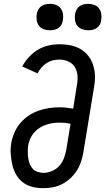

<svg xmlns="http://www.w3.org/2000/svg" viewBox="-20 -974 550 1002"><path d="M205 8Q205 8 205 8Q205 8 205 8Q176 8 148 1Q120 -6 98.5 -23Q77 -40 63.5 -64Q50 -88 44 -115Q38 -142 36 -171Q34 -200 39 -229Q44 -256 55.5 -282.5Q67 -309 86 -331.5Q105 -354 129.5 -370.5Q154 -387 181.5 -396.5Q209 -406 236.5 -410Q264 -414 291 -414Q309 -414 326.5 -412Q344 -410 362 -407L381 -528Q386 -552 384.5 -577.5Q383 -603 371 -623Q359 -643 337 -653Q315 -663 290 -663Q273 -663 256 -659Q239 -655 223.5 -645Q208 -635 196 -621Q184 -607 176 -591L96 -627Q110 -653 131 -676Q152 -699 178 -714.5Q204 -730 232.5 -736.5Q261 -743 290 -743Q312 -743 334 -740Q356 -737 376 -729.5Q396 -722 413 -709.5Q430 -697 442.5 -680.5Q455 -664 462.5 -644.5Q470 -625 473.5 -603Q477 -581 475.5 -559Q474 -537 470 -514L415 -179Q411 -155 403 -130.5Q395 -106 381 -84Q367 -62 347 -43.5Q327 -25 303.5 -13Q280 -1 255 3.5Q230 8 205 8ZM207 -72Q229 -72 251.5 -81.5Q274 -91 289.5 -108.5Q305 -126 313.5 -148Q322 -170 326 -193L348 -328Q335 -331 320.5 -332.5Q306 -334 291 -334Q274 -334 256 -331.5Q238 -329 220 -323Q202 -317 186 -306.5Q170 -296 157.5 -281.5Q145 -267 137.5 -249.5Q130 -232 127 -215Q125 -198 125 -182Q125 -166 127 -150.5Q129 -135 134.5 -120Q140 -105 150 -94Q160 -83 175 -77.5Q190 -72 207 -72ZM440 -816Q424 -816 408.5 -821.5Q393 -827 383.5 -839.5Q374 -852 371.5 -868.5Q369 -885 372 -902Q374 -913 380 -924Q386 -935 396 -942Q406 -949 417.5 -951.5Q429 -954 440 -954Q457 -954 472 -948.5Q487 -943 496.5 -930.5Q506 -918 508.5 -901.5Q511 -885 508 -868Q507 -857 501 -846Q495 -835 485 -828Q475 -821 463.5 -818.5Q452 -816 440 -816ZM240 -816Q224 -816 208.5 -821.5Q193 -827 183.5 -839.5Q174 -852 171.5 -868.5Q169 -885 172 -902Q174 -913 180 -924Q186 -935 196 -942Q206 -949 217.5 -951.5Q229 -954 240 -954Q257 -954 272 -948.5Q287 -943 296.5 -930.5Q306 -918 308.5 -901.5Q311 -885 308 -868Q307 -857 301 -846Q295 -835 285 -828Q275 -821 263.5 -818.5Q252 -816 240 -816Z"/></svg>

Font: Iosevka Slab Medium
Style: Italic
Weight: 500
Italic angle: -9°
Monospace: yes
Designer: Belleve Invis
Foundry: Belleve Invis
Version: Version 11.1.0; ttfautohint (v1.8.3)